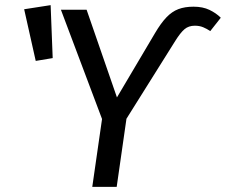

<svg xmlns="http://www.w3.org/2000/svg" viewBox="-20 -727 879 747"><path d="M74 -691 177 -707 185 -501 119 -490ZM435 -348 583 -598Q606 -637 627.5 -659.5Q649 -682 674 -691.5Q699 -701 733 -701Q769 -701 795 -688.5Q821 -676 839 -658L798 -606Q785 -615 770.5 -621Q756 -627 738 -627Q714 -627 698 -613.5Q682 -600 662 -568L472 -265L434 0H339L377 -264L217 -689H317Z"/></svg>

Font: Fira Sans Variable
Style: Italic
Weight: 397
Italic angle: -8°
Designer: Carrois Corporate & Edenspiekermann AG
Foundry: Carrois Corporate GbR & Edenspiekermann AG
Version: Version 4.202